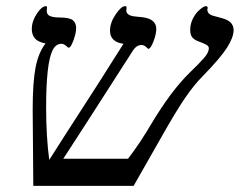

<svg xmlns="http://www.w3.org/2000/svg" viewBox="-20 -608 784 628"><path d="M383.8 -464.8Q339.8 -470.7 339.8 -507.8Q339.8 -533.7 358.2 -560.8Q376.5 -587.9 389.2 -587.9Q394 -587.9 394 -583L393.1 -574.2Q393.1 -557.1 420.9 -554.2L444.8 -551.8Q491.2 -546.4 491.2 -513.2Q491.2 -496.6 481.9 -472.4Q472.7 -448.2 464.8 -448.2L462.4 -450.2Q452.6 -460.9 442.9 -460.9Q425.8 -460.9 413.1 -439.9L257.3 -197.3L187 -88.9H398.9Q439.5 -142.1 475.1 -203.1Q539.1 -310.1 600.1 -370.1Q631.8 -400.4 647.5 -418.5Q663.1 -436.5 663.1 -450.2Q663.1 -457.5 653.6 -462.4Q644 -467.3 632.8 -471.2Q617.2 -476.6 609.6 -484.9Q602.1 -493.2 602.1 -509.8Q602.1 -529.3 610.8 -546.9Q619.6 -564.5 633.1 -576.2Q646.5 -587.9 653.8 -587.9Q659.2 -587.9 659.2 -582L658.2 -577.1Q658.2 -561 678.2 -556.2L705.1 -548.8Q744.1 -539.1 744.1 -509.8Q744.1 -485.8 722.4 -451.9Q700.7 -418 644 -359.9Q614.7 -330.6 585.2 -287.4Q555.7 -244.1 513.2 -168.9L417 0H88.9L86.9 -250Q86.9 -337.9 96.2 -386.7Q105.5 -435.5 128.9 -465.8Q104 -470.7 94 -482.7Q84 -494.6 84 -513.2Q84 -538.1 100.3 -563Q116.7 -587.9 130.9 -587.9Q133.8 -587.9 133.8 -583L132.8 -573.2Q132.8 -559.1 145 -554.9Q157.2 -550.8 173.8 -550.8Q206.5 -550.8 217.8 -542.2Q229 -533.7 229 -516.1Q229 -499.5 220.2 -475.8Q211.4 -452.1 205.1 -452.1Q202.6 -452.1 200.7 -454.1Q189.9 -464.8 181.2 -464.8Q162.1 -464.8 151.6 -442.9Q141.1 -420.9 136 -374.5Q130.9 -328.1 130.9 -255.9Q130.9 -160.6 141.1 -85L189.9 -161.6Q322.8 -366.7 383.8 -464.8Z"/></svg>

Font: Tinos
Style: Italic
Weight: 400
Italic angle: -16.333°
Designer: Steve Matteson
Foundry: Monotype Imaging Inc.
Version: Version 1.32